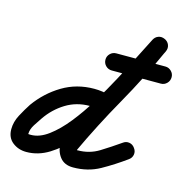

<svg xmlns="http://www.w3.org/2000/svg" viewBox="-125 -673 791 813"><g transform="rotate(15 270.5 -267.0)"><path d="M339 -287Q354 -283 361.5 -269.5Q369 -256 365 -241Q361 -226 347.5 -218.5Q334 -211 319 -215Q292 -222 267 -222Q209 -222 162 -193Q115 -164 83 -117Q73 -103 59.5 -81.5Q46 -60 46 -41Q46 -41 45.5 -40Q45 -39 57 -39Q95 -39 134 -68Q173 -97 211 -144.5Q249 -192 284 -249.5Q319 -307 350.5 -366Q382 -425 407.5 -476.5Q433 -528 451 -562Q451 -562 451 -562Q451 -562 451 -562Q458 -575 473 -579.5Q488 -584 502 -577Q515 -570 519.5 -555Q524 -540 517 -526Q495 -484 466.5 -427Q438 -370 404 -306.5Q370 -243 331 -182.5Q292 -122 248 -72.5Q204 -23 156.5 6.5Q109 36 57 36Q22 36 -3.5 16Q-29 -4 -29 -41Q-29 -73 -12.5 -104Q4 -135 21 -161Q65 -222 127.5 -259.5Q190 -297 267 -297Q302 -297 339 -287Q339 -287 339 -287Q339 -287 339 -287ZM450 -559Q456 -574 470.5 -579.5Q485 -585 499 -578Q514 -572 519.5 -557.5Q525 -543 518 -529Q460 -399 389.5 -274.5Q319 -150 259 -21Q259 -20 261 -29Q263 -38 263 -37Q263 -25 263 -26Q263 -27 265 -27Q317 -27 359 -53Q401 -79 441 -107Q441 -107 441 -107Q441 -107 441 -107Q454 -117 469 -114.5Q484 -112 493 -99Q503 -86 500.5 -71Q498 -56 485 -47Q434 -10 382 19Q330 48 265 48Q227 48 207.5 23Q188 -2 188 -37Q188 -38 189 -45Q191 -52 191 -53Q251 -182 321 -306Q391 -430 450 -559Q450 -559 450 -559Q450 -559 450 -559ZM318 -391Q302 -391 291 -402Q280 -413 280 -429Q280 -444 291 -455Q302 -466 318 -466Q371 -466 425 -466Q479 -466 533 -466Q533 -466 533 -466Q533 -466 533 -466Q548 -466 559 -455Q570 -444 570 -429Q570 -413 559 -402Q548 -391 533 -391Q479 -391 425 -391Q371 -391 318 -391Q318 -391 318 -391Q318 -391 318 -391Z"/></g></svg>

Font: FRB American Cursive Guidelines Extrabold
Style: Bold Italic
Weight: 800
Italic angle: -25°
Version: Version 2.0;Modular Font Editor K font №1